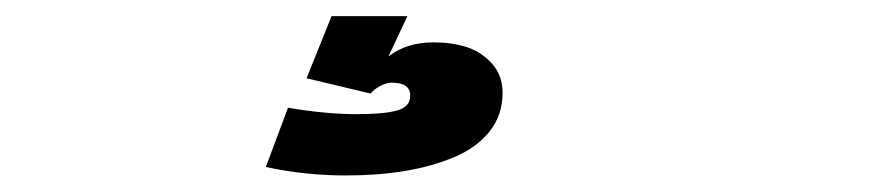

<svg xmlns="http://www.w3.org/2000/svg" viewBox="-20 -20 1090 238"><path d="M391 0H485L461.5 50Q484 32.5 517.5 32.5Q539.5 32.5 558 38.2Q576.5 44 589.8 58.8Q603 73.5 603 95Q603 122.5 587 142.8Q571 163 543 174.8Q515 186.5 481.5 192Q448 197.5 409 197.5Q358 197.5 309.5 187L337 113.5Q383.5 121.5 422.5 121.5Q456 121.5 472.2 117Q488.5 112.5 488.5 98.5Q488.5 82.5 465.5 82.5Q459 82.5 451 86.8Q443 91 439.5 96L360 77Z"/></svg>

Font: League Mono Extended SemiBold
Style: Regular
Weight: 600
Width: 9
Designer: Tyler Finck
Foundry: The League of Moveable Type / Tyler Finck
Version: Version 2.210